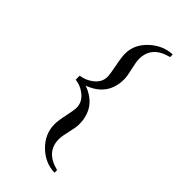

<svg xmlns="http://www.w3.org/2000/svg" viewBox="-305 -847 1162 1162"><g transform="rotate(45 275.5 -266.0)"><path d="M426.3 239.7Q345.2 237.3 283.2 177.7Q218.8 115.2 218.8 31.2Q218.8 1 231 -55.2Q243.2 -111.3 243.2 -133.8Q243.2 -181.6 200.7 -215.3Q164.6 -244.1 119.1 -249.5V-283.7Q164.6 -289.6 200.2 -317.4Q243.2 -350.1 243.2 -397Q243.2 -420.4 231 -480.7Q218.8 -541 218.8 -572.8Q218.8 -653.3 286.6 -713.9Q350.1 -770 426.3 -772.5V-750Q301.3 -718.8 301.3 -609.9Q301.3 -584 313.2 -534.7Q325.2 -485.4 325.2 -459Q325.2 -316.9 187.5 -266.6Q325.2 -216.3 325.2 -71.8Q325.2 -45.9 313.2 2.9Q301.3 51.8 301.3 77.1Q301.3 186 426.3 217.3Z"/></g></svg>

Font: Dai Banna SIL Book
Style: Regular
Weight: 400
Designer: Victor Gaultney
Foundry: SIL International
Version: Version 2.000